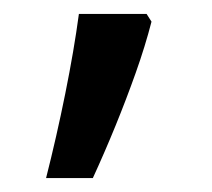

<svg xmlns="http://www.w3.org/2000/svg" viewBox="-20 -136 303 275"><path d="M190 -116 197 -105Q188 -70 174.5 -32Q161 6 145.5 44Q130 82 113 119H46Q61 60 73.5 -2Q86 -64 93 -116Z"/></svg>

Font: uoriya85
Style: Book
Weight: 400
Designer: Jelle Bosma - Monotype Design Team
Foundry: Monotype Imaging Inc.
Version: Version 2.003